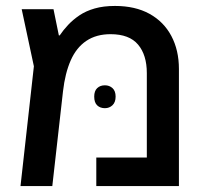

<svg xmlns="http://www.w3.org/2000/svg" viewBox="-20 -626 701 646"><path d="M367 -606Q435 -606 483 -579.5Q531 -553 556.5 -505Q582 -457 582 -394V0H304V-96H474V-380Q474 -441 444.5 -476Q415 -511 352 -511Q304 -511 270.5 -488.5Q237 -466 218 -423Q199 -380 192 -319L156 0H49L94 -403L53 -595H160L178 -507H181Q193 -525 209.5 -542.5Q226 -560 247.5 -574.5Q269 -589 298.5 -597.5Q328 -606 367 -606ZM297 -301Q297 -320 307 -329.5Q317 -339 333 -339Q348 -339 358.5 -329.5Q369 -320 369 -301Q369 -282 358.5 -272Q348 -262 333 -262Q317 -262 307 -271.5Q297 -281 297 -301Z"/></svg>

Font: Noto Sans Hebrew Medium
Style: Regular
Weight: 500
Designer: Monotype Design Team
Foundry: Monotype Imaging Inc.
Version: Version 2.003